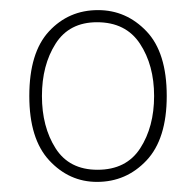

<svg xmlns="http://www.w3.org/2000/svg" viewBox="-20 -740 387 380"><path d="M172 -380Q117 -380 77.5 -422.5Q38 -465 38 -550Q38 -636 77 -678Q116 -720 174 -720Q230 -720 270 -678Q310 -636 310 -550Q310 -465 270 -422.5Q230 -380 172 -380ZM173 -404Q230 -404 257.5 -446.5Q285 -489 285 -550Q285 -611 257 -653.5Q229 -696 172 -696Q117 -696 90 -653.5Q63 -611 63 -550Q63 -489 90 -446.5Q117 -404 173 -404Z"/></svg>

Font: Noto Serif Myanmar Thin
Style: Regular
Weight: 100
Designer: Ben Mitchell and the Monotype Design Team
Foundry: Monotype Imaging Inc.
Version: Version 2.106; ttfautohint (v1.8.4.7-5d5b)